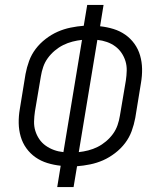

<svg xmlns="http://www.w3.org/2000/svg" viewBox="-20 -755 640 775"><path d="M211 0 225 -86Q197 -89 171 -97Q145 -105 123.5 -120Q102 -135 86.5 -156.5Q71 -178 63.5 -204Q56 -230 55.5 -258Q55 -286 60 -315L83 -456Q88 -483 97.5 -509Q107 -535 124 -557.5Q141 -580 164.5 -598Q188 -616 213 -627Q238 -638 265 -643.5Q292 -649 318 -651L332 -735H398L384 -649Q412 -646 438 -638Q464 -630 485.5 -615Q507 -600 522.5 -578.5Q538 -557 545.5 -531Q553 -505 553.5 -477Q554 -449 549 -420L526 -279Q521 -252 511.5 -226Q502 -200 485 -177.5Q468 -155 444.5 -137Q421 -119 396 -108Q371 -97 344 -91.5Q317 -86 291 -84L277 0ZM236 -141 311 -594Q292 -592 272.5 -587Q253 -582 235 -573Q217 -564 201 -550.5Q185 -537 173 -520.5Q161 -504 154.5 -485Q148 -466 145 -447L121 -305Q118 -285 117.5 -265Q117 -245 122.5 -227Q128 -209 138.5 -193.5Q149 -178 164.5 -167Q180 -156 198 -149.5Q216 -143 236 -141ZM298 -141Q317 -143 336.5 -148Q356 -153 374 -162Q392 -171 408 -184.5Q424 -198 436 -214.5Q448 -231 454.5 -250Q461 -269 464 -288L488 -430Q491 -450 491.5 -470Q492 -490 486.5 -508Q481 -526 470.5 -541.5Q460 -557 445 -568Q430 -579 411.5 -585.5Q393 -592 373 -594Z"/></svg>

Font: Iosevka Light Extended Oblique
Style: Regular
Weight: 300
Width: 7
Italic angle: -9°
Monospace: yes
Designer: Belleve Invis
Foundry: Belleve Invis
Version: Version 32.5.0; ttfautohint (v1.8.4)